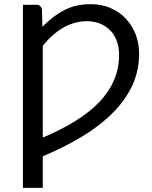

<svg xmlns="http://www.w3.org/2000/svg" viewBox="-20 -744 741 936"><path d="M188.5 -73.2Q278.3 -111.3 347.7 -154.3Q418 -198.2 464.8 -247.1Q511.7 -296.9 536.1 -353.5Q560.5 -411.1 560.5 -476.6Q560.5 -514.6 548.8 -544.9Q538.1 -575.2 517.6 -595.7Q497.1 -617.2 467.8 -628.9Q439.5 -640.6 403.3 -640.6Q371.1 -640.6 341.8 -631.8Q311.5 -623 285.2 -607.4Q258.8 -591.8 234.4 -569.3Q210 -547.9 188.5 -520.5Q188.5 -483.4 188.5 -409.2Q188.5 -325.2 188.5 -73.2ZM186.5 -613.3Q215.8 -642.6 244.1 -664.1Q272.5 -684.6 300.8 -698.2Q329.1 -711.9 359.4 -717.8Q389.6 -723.6 422.9 -723.6Q478.5 -723.6 522.5 -703.1Q566.4 -683.6 595.7 -650.4Q627 -616.2 642.6 -573.2Q658.2 -529.3 658.2 -483.4Q658.2 -401.4 626 -329.1Q592.8 -257.8 531.2 -195.3Q469.7 -132.8 382.8 -80.1Q295.9 -26.4 188.5 17.6Q188.5 69.3 188.5 171.9Q164.1 171.9 91.8 171.9Q91.8 87.9 91.8 -163.1Q91.8 -301.8 91.8 -720.7Q108.4 -720.7 161.1 -720.7Q169.9 -720.7 176.8 -712.9Q184.6 -705.1 184.6 -693.4Q185.5 -666 186.5 -613.3Z"/></svg>

Font: Lato
Style: Regular
Weight: 400
Designer: Lukasz Dziedzic with Adam Twardoch and Botio Nikoltchev
Version: Version 2.015; 2015-08-06; http://www.latofonts.com/